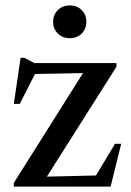

<svg xmlns="http://www.w3.org/2000/svg" viewBox="-20 -689 484 709"><path d="M31 0V-13.5L300 -440.5L336 -420L72.5 -415L122.5 -442L53 -305.5H31L56 -475.5H69.5L107.5 -456H410V-442.5L139 -14.5L103 -35.5L354 -41.5L319 -15L404.5 -158H427.5L388.5 0ZM237.5 -548Q210.5 -548 193.2 -565.5Q176 -583 176 -608.5Q176 -634 193.2 -651.5Q210.5 -669 237.5 -669Q265 -669 282 -651.5Q299 -634 299 -608.5Q299 -583 282 -565.5Q265 -548 237.5 -548Z"/></svg>

Font: Newsreader 36pt Medium
Style: Regular
Weight: 500
Designer: Hugues Gentile
Foundry: Production Type
Version: Version 1.003